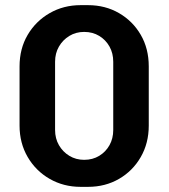

<svg xmlns="http://www.w3.org/2000/svg" viewBox="-20 -716 655 746"><path d="M293 10Q227 10 173 -21Q119 -52 87.5 -106Q56 -160 56 -228V-458Q56 -527 87.5 -580.5Q119 -634 173 -665Q227 -696 293 -696H322Q389 -696 442.5 -665Q496 -634 527 -580.5Q558 -527 558 -458V-228Q558 -160 527 -106Q496 -52 442.5 -21Q389 10 322 10ZM307 -95Q340 -95 365.5 -110.5Q391 -126 405.5 -152Q420 -178 420 -211V-476Q420 -509 405.5 -535Q391 -561 365.5 -576.5Q340 -592 307 -592Q275 -592 249.5 -576.5Q224 -561 209 -535Q194 -509 194 -476V-211Q194 -178 209 -152Q224 -126 249.5 -110.5Q275 -95 307 -95Z"/></svg>

Font: Chivo SemiBold
Style: Regular
Weight: 600
Designer: Hector Gatti
Foundry: Omnibus-Type
Version: Version 2.002